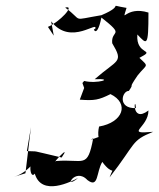

<svg xmlns="http://www.w3.org/2000/svg" viewBox="-20 -607 544 657"><path d="M253 -266C303 -262 318 -265 358 -285C424 -253 401 -188 319 -174C306 -118 338 -72 412 -150C335 -158 269 -114 299 -134C279 -27 267 -64 172 -56C154 -41 227 -121 191 -68C71 -96 119 -87 72 -90L86 -172L67 -14L28 -2C80 -17 117 -75 105 -76C72 -54 84 9 99 -13C122 67 225 14 247 2C195 46 236 -37 279 9C318 39 309 -18 330 -53C369 0 371 -45 355 0C447 -118 427 -125 504 -156C403 -147 488 -169 488 -229C426 -182 442 -288 445 -237C381 -235 397 -296 421 -296C443 -328 414 -295 451 -349C483 -389 491 -377 457 -409C518 -441 444 -415 450 -489C483 -454 488 -445 488 -564C408 -589 395 -520 413 -580C339 -592 415 -592 327 -555C219 -537 268 -534 203 -581C240 -591 183 -531 144 -515L164 -485L155 -534C223 -446 321 -543 305 -506C294 -520 310 -464 327 -547C411 -481 359 -507 364 -459C404 -392 383 -405 304 -336C376 -339 311 -319 268 -330L262 -323L268 -306Z"/></svg>

Font: Charger Distortion
Style: 2It
Weight: 400
Designer: Jasper
Foundry: Cannot Into Space Fonts
Version: Version 0.98